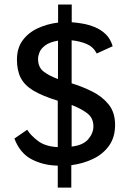

<svg xmlns="http://www.w3.org/2000/svg" viewBox="-20 -754 577 852"><path d="M236.3 78.6V-19Q172.4 -20 120.4 -47.1Q68.4 -74.2 43.9 -139.2Q58.6 -149.9 72.5 -158.9Q86.4 -168 100.6 -178.2Q116.2 -153.3 148.4 -128.7Q180.7 -104 236.3 -101.1V-307.1Q168 -328.1 128.4 -351.8Q88.9 -375.5 72 -408.4Q55.2 -441.4 55.2 -489.3Q55.2 -540.5 80.6 -575Q106 -609.4 147.7 -628.7Q189.5 -647.9 237.8 -653.8V-733.9H298.3V-655.3Q319.8 -653.8 346.9 -649.2Q374 -644.5 400.9 -633.5Q427.7 -622.6 449 -602.3Q470.2 -582 480 -548.8L409.2 -516.6Q394.5 -545.9 365 -558.6Q335.4 -571.3 297.9 -575.2V-384.3Q344.7 -370.1 388.9 -348.1Q433.1 -326.2 461.9 -290.8Q490.7 -255.4 490.7 -199.7Q490.7 -145 464.1 -107.7Q437.5 -70.3 393.3 -49.1Q349.1 -27.8 296.4 -21V78.6ZM237.3 -403.3V-573.7Q199.7 -566.9 180.7 -552.5Q161.6 -538.1 155.3 -522Q148.9 -505.9 148.9 -492.7Q148.9 -455.1 174.1 -436Q199.2 -417 237.3 -403.3ZM297.9 -103.5Q348.6 -109.4 371.6 -136.2Q394.5 -163.1 394.5 -193.4Q394.5 -231.4 365.7 -252.4Q336.9 -273.4 297.9 -288.1Z"/></svg>

Font: Shanti
Style: Regular
Weight: 400
Designer: Vernon Adams
Foundry: Vernon Adams
Version: Version 1.100; ttfautohint (v1.8.4)